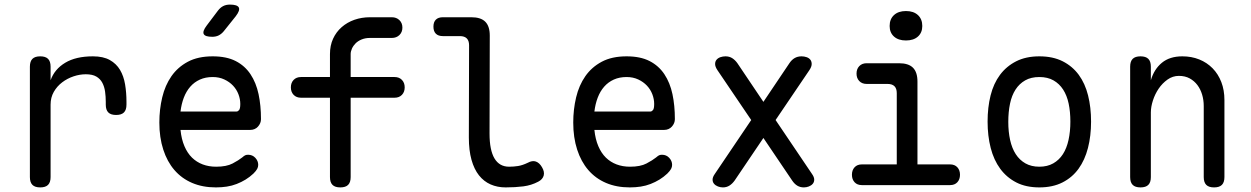

<svg xmlns="http://www.w3.org/2000/svg" viewBox="-20 -805 5440 835"><path d="M155 10Q132 10 121 -1Q110 -12 110 -35V-515Q110 -538 121 -549Q132 -560 155 -560Q178 -560 189 -549Q200 -538 200 -515V-456Q217 -504 263.5 -532Q310 -560 384 -560Q429 -560 457.5 -544Q486 -528 502 -501Q518 -474 524 -438Q530 -402 530 -362V-350Q530 -327 519 -316Q508 -305 485 -305Q462 -305 451 -316Q440 -327 440 -350V-362Q440 -385 437 -406.5Q434 -428 425 -445Q416 -462 399 -472Q382 -482 353 -482Q327 -482 300 -473Q273 -464 250.5 -447Q228 -430 214 -405.5Q200 -381 200 -350V-35Q200 -12 189 -1Q178 10 155 10Z M1059 -132Q1078 -132 1090.5 -118.5Q1103 -105 1103 -88Q1103 -79 1098.5 -70.5Q1094 -62 1082 -50Q1066 -35 1048 -24Q1030 -13 1009.5 -5Q989 3 966.5 6.5Q944 10 919 10Q861 10 815.5 -9.5Q770 -29 738.5 -65.5Q707 -102 690 -154.5Q673 -207 673 -272Q673 -329 685.5 -381.5Q698 -434 725.5 -473.5Q753 -513 797 -536.5Q841 -560 905 -560Q965 -560 1005 -539.5Q1045 -519 1069.5 -482Q1094 -445 1104.5 -395.5Q1115 -346 1115 -287Q1115 -269 1102 -254.5Q1089 -240 1068 -240H765Q769 -200 782 -169.5Q795 -139 815 -119.5Q835 -100 861.5 -90Q888 -80 920 -80Q965 -80 991.5 -94Q1018 -108 1033 -120Q1041 -127 1046 -129.5Q1051 -132 1059 -132ZM765 -320H1009Q1014 -320 1019.5 -326Q1025 -332 1025 -353Q1025 -374 1017 -395Q1009 -416 993.5 -432.5Q978 -449 955.5 -459.5Q933 -470 905 -470Q874 -470 849.5 -459Q825 -448 807.5 -428Q790 -408 779.5 -380.5Q769 -353 765 -320ZM903 -645Q872 -645 866 -657Q860 -669 879 -694L928 -759Q938 -772 950.5 -778.5Q963 -785 980 -785Q1012 -785 1018.5 -772.5Q1025 -760 1005 -734L953 -669Q943 -657 931 -651Q919 -645 903 -645Z M1696 -380H1505V-35Q1505 -12 1494 -1Q1483 10 1460 10Q1437 10 1426 -1Q1415 -12 1415 -35V-380H1289Q1269 -380 1257 -392.5Q1245 -405 1245 -425Q1245 -445 1257 -457.5Q1269 -470 1289 -470H1415V-570Q1415 -607 1428.5 -636.5Q1442 -666 1466 -687Q1490 -708 1521.5 -719Q1553 -730 1589 -730H1684Q1704 -730 1717 -717.5Q1730 -705 1730 -685Q1730 -665 1717 -652.5Q1704 -640 1684 -640H1589Q1569 -640 1553 -633.5Q1537 -627 1526.5 -616.5Q1516 -606 1510.5 -593.5Q1505 -581 1505 -570V-470H1696Q1716 -470 1728 -457.5Q1740 -445 1740 -425Q1740 -405 1728 -392.5Q1716 -380 1696 -380Z M2109 -224Q2109 -152 2130.5 -116Q2152 -80 2194 -80Q2214 -80 2233 -83Q2252 -86 2275 -97Q2295 -108 2310.5 -102.5Q2326 -97 2337 -78Q2349 -58 2344.5 -41.5Q2340 -25 2321 -15Q2291 1 2256 5.5Q2221 10 2179 10Q2143 10 2113.5 -3Q2084 -16 2063 -42.5Q2042 -69 2030.5 -110Q2019 -151 2019 -207L2020 -608Q2020 -628 2010 -638Q2000 -648 1980 -648H1906Q1886 -648 1875.5 -658.5Q1865 -669 1865 -689Q1865 -709 1875.5 -719.5Q1886 -730 1906 -730H2030Q2071 -730 2090.5 -710.5Q2110 -691 2110 -650Z M2859 -132Q2878 -132 2890.5 -118.5Q2903 -105 2903 -88Q2903 -79 2898.5 -70.5Q2894 -62 2882 -50Q2866 -35 2848 -24Q2830 -13 2809.5 -5Q2789 3 2766.5 6.5Q2744 10 2719 10Q2661 10 2615.5 -9.5Q2570 -29 2538.5 -65.5Q2507 -102 2490 -154.5Q2473 -207 2473 -272Q2473 -329 2485.5 -381.5Q2498 -434 2525.5 -473.5Q2553 -513 2597 -536.5Q2641 -560 2705 -560Q2765 -560 2805 -539.5Q2845 -519 2869.5 -482Q2894 -445 2904.5 -395.5Q2915 -346 2915 -287Q2915 -269 2902 -254.5Q2889 -240 2868 -240H2565Q2569 -200 2582 -169.5Q2595 -139 2615 -119.5Q2635 -100 2661.5 -90Q2688 -80 2720 -80Q2765 -80 2791.5 -94Q2818 -108 2833 -120Q2841 -127 2846 -129.5Q2851 -132 2859 -132ZM2565 -320H2809Q2814 -320 2819.5 -326Q2825 -332 2825 -353Q2825 -374 2817 -395Q2809 -416 2793.5 -432.5Q2778 -449 2755.5 -459.5Q2733 -470 2705 -470Q2674 -470 2649.5 -459Q2625 -448 2607.5 -428Q2590 -408 2579.5 -380.5Q2569 -353 2565 -320Z M3500 -500 3353 -283 3511 -49Q3521 -35 3521 -24Q3521 -13 3514.5 -5.5Q3508 2 3497.5 6Q3487 10 3476 10Q3460 10 3447.5 2.5Q3435 -5 3425 -20L3300 -205L3175 -20Q3165 -6 3152.5 2Q3140 10 3124 10Q3113 10 3102.5 6Q3092 2 3085.5 -5.5Q3079 -13 3079 -24Q3079 -35 3089 -49L3247 -283L3100 -500Q3090 -515 3090 -526.5Q3090 -538 3096.5 -545.5Q3103 -553 3113.5 -556.5Q3124 -560 3135 -560Q3152 -560 3164.5 -552Q3177 -544 3187 -530L3300 -362L3413 -530Q3423 -545 3436 -552.5Q3449 -560 3466 -560Q3477 -560 3487.5 -556.5Q3498 -553 3504 -545.5Q3510 -538 3510 -526.5Q3510 -515 3500 -500Z M4112 -90Q4132 -90 4143.5 -77.5Q4155 -65 4155 -45Q4155 -25 4143.5 -12.5Q4132 0 4112 0H3728Q3708 0 3696.5 -12.5Q3685 -25 3685 -45Q3685 -65 3696.5 -77.5Q3708 -90 3728 -90H3880V-400Q3880 -420 3870 -430Q3860 -440 3840 -440H3749Q3729 -440 3717 -452.5Q3705 -465 3705 -485Q3705 -505 3717 -517.5Q3729 -530 3749 -530H3890Q3931 -530 3950.5 -510.5Q3970 -491 3970 -450V-90ZM3920 -629Q3887 -629 3868 -646Q3849 -663 3849 -692Q3849 -722 3868 -739.5Q3887 -757 3920 -757Q3953 -757 3972 -739.5Q3991 -722 3991 -692Q3991 -663 3972 -646Q3953 -629 3920 -629Z M4500 10Q4442 10 4400 -11.5Q4358 -33 4330 -71Q4302 -109 4288.5 -161.5Q4275 -214 4275 -276Q4275 -338 4288 -390Q4301 -442 4329 -479.5Q4357 -517 4399.5 -538.5Q4442 -560 4500 -560Q4559 -560 4601.5 -538.5Q4644 -517 4671.5 -479.5Q4699 -442 4712 -390Q4725 -338 4725 -276Q4725 -214 4711.5 -161.5Q4698 -109 4670.5 -71Q4643 -33 4600.5 -11.5Q4558 10 4500 10ZM4500 -80Q4535 -80 4560.5 -94.5Q4586 -109 4602.5 -134.5Q4619 -160 4627 -196.5Q4635 -233 4635 -276Q4635 -319 4627.5 -354.5Q4620 -390 4603.5 -415.5Q4587 -441 4561.5 -455.5Q4536 -470 4500 -470Q4464 -470 4438.5 -455.5Q4413 -441 4396.5 -415.5Q4380 -390 4372.5 -354Q4365 -318 4365 -275Q4365 -232 4373 -196Q4381 -160 4397.5 -134.5Q4414 -109 4439.5 -94.5Q4465 -80 4500 -80Z M4985 -316V-35Q4985 -12 4974 -1Q4963 10 4940 10Q4917 10 4906 -1Q4895 -12 4895 -35V-515Q4895 -538 4906 -549Q4917 -560 4940 -560Q4963 -560 4974 -549Q4985 -538 4985 -515V-456Q4999 -504 5033 -532Q5067 -560 5122 -560Q5162 -560 5195.5 -546.5Q5229 -533 5253.5 -508Q5278 -483 5291.5 -448Q5305 -413 5305 -370V-35Q5305 -12 5294 -1Q5283 10 5260 10Q5237 10 5226 -1Q5215 -12 5215 -35V-344Q5215 -370 5208 -393.5Q5201 -417 5187.5 -435Q5174 -453 5154 -464Q5134 -475 5107 -475Q5080 -475 5057.5 -459Q5035 -443 5019 -419.5Q5003 -396 4994 -368Q4985 -340 4985 -316Z"/></svg>

Font: Maple Mono NL
Style: Regular
Weight: 400
Monospace: yes
Designer: subframe7536
Version: Version 7.000